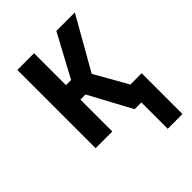

<svg xmlns="http://www.w3.org/2000/svg" viewBox="-201 -623 902 902"><g transform="rotate(-45 250.0 -172.5)"><path d="M379 175V0H334L220 -212H186V0H75V-520H186V-308H220L334 -520H457L309 -260L402 -96H477V175Z"/></g></svg>

Font: Iosevka Curly
Style: Bold
Weight: 700
Monospace: yes
Designer: Belleve Invis
Foundry: Belleve Invis
Version: Version 22.1.2; ttfautohint (v1.8.4)